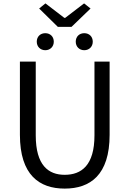

<svg xmlns="http://www.w3.org/2000/svg" viewBox="-20 -1095 761 1128"><path d="M360 13C510 13 624 -67 624 -303V-733H535V-300C535 -123 458 -68 360 -68C265 -68 190 -123 190 -300V-733H97V-303C97 -67 211 13 360 13ZM320 -937H400L512 -1045L474 -1075L363 -990H358L247 -1075L210 -1045ZM246 -800C275 -800 296 -821 296 -850C296 -880 275 -900 246 -900C217 -900 196 -880 196 -850C196 -821 217 -800 246 -800ZM475 -800C504 -800 525 -821 525 -850C525 -880 504 -900 475 -900C446 -900 425 -880 425 -850C425 -821 446 -800 475 -800Z"/></svg>

Font: Source Han Sans KR Regular
Style: Regular
Weight: 400
Designer: Ryoko NISHIZUKA (kana & ideographs); Paul D. Hunt (Latin, Greek & Cyrillic); Wenlong ZHANG (bopomofo); Sandoll Communica
Foundry: Adobe Systems Incorporated
Version: Version 1.004;PS 1.004;hotconv 1.0.82;makeotf.lib2.5.63406